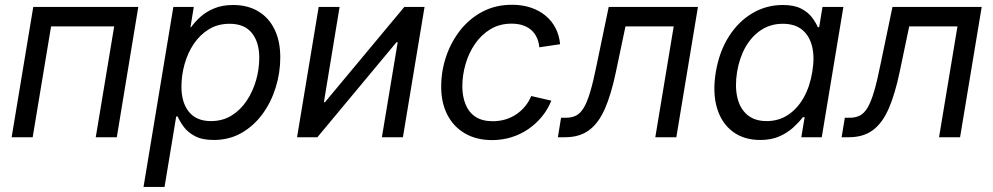

<svg xmlns="http://www.w3.org/2000/svg" viewBox="-20 -564 4082 789"><path d="M548.3 -535.6 460 0H373.5L449.2 -455.6H189.9L114.3 0H27.8L116.7 -535.6Z M569.8 204.1 692.4 -535.6H776.4L762.7 -452.6H765.6Q780.3 -473.6 803.5 -494.6Q826.7 -515.6 859.9 -529.5Q893.1 -543.5 938.5 -543.5Q998 -543.5 1041.5 -517.3Q1085 -491.2 1108.4 -442.9Q1131.8 -394.5 1131.8 -328.1Q1131.8 -266.1 1113.3 -205.6Q1094.7 -145 1059.3 -96.2Q1023.9 -47.4 973.1 -18.1Q922.4 11.2 857.9 11.2Q811 11.2 781.5 -4.4Q752 -20 735.4 -42.5Q718.8 -64.9 710 -85.4H704.1L656.2 204.1ZM846.7 -66.4Q895 -66.4 931.9 -89.4Q968.8 -112.3 994.1 -150.6Q1019.5 -189 1032.5 -234.9Q1045.4 -280.8 1045.4 -326.7Q1045.4 -390.6 1014.9 -428.5Q984.4 -466.3 923.8 -466.3Q875 -466.3 838.1 -443.6Q801.3 -420.9 776.1 -383.3Q751 -345.7 738.3 -299.8Q725.6 -253.9 725.6 -207.5Q725.6 -142.6 756.3 -104.5Q787.1 -66.4 846.7 -66.4Z M1635.7 0H1549.3L1614.3 -390.6H1609.4L1284.2 0H1200.7L1289.6 -535.6H1375.5L1311 -144H1315.4L1641.6 -535.6H1724.6Z M2002.4 11.7Q1938 11.7 1890.9 -15.6Q1843.8 -43 1818.4 -92.3Q1793 -141.6 1793 -208Q1793 -271.5 1813.2 -331.5Q1833.5 -391.6 1871.3 -439.7Q1909.2 -487.8 1962.9 -516.1Q2016.6 -544.4 2084 -544.4Q2125.5 -544.4 2160.4 -533Q2195.3 -521.5 2221.4 -500Q2247.6 -478.5 2262.9 -448.7Q2278.3 -418.9 2281.7 -382.3L2196.3 -369.6Q2194.3 -391.1 2186.3 -408.9Q2178.2 -426.8 2164.1 -439.7Q2149.9 -452.6 2129.4 -459.7Q2108.9 -466.8 2082 -466.8Q2033.2 -466.8 1995.6 -444.1Q1958 -421.4 1932.1 -383.8Q1906.2 -346.2 1893.1 -300.5Q1879.9 -254.9 1879.9 -209Q1879.9 -168 1893.1 -135.3Q1906.2 -102.5 1933.8 -84.2Q1961.4 -65.9 2004.9 -65.9Q2033.2 -65.9 2057.9 -73.5Q2082.5 -81.1 2102.8 -95Q2123 -108.9 2138.4 -127.9Q2153.8 -147 2163.1 -169.4L2245.6 -150.4Q2231 -113.8 2206.3 -84Q2181.6 -54.2 2149.9 -32.7Q2118.2 -11.2 2080.8 0.2Q2043.5 11.7 2002.4 11.7Z M2272.5 0 2285.6 -80.1H2305.2Q2329.6 -80.1 2347.4 -89.1Q2365.2 -98.1 2379.2 -121.6Q2393.1 -145 2405.8 -187.7Q2418.5 -230.5 2432.1 -298.3L2481.4 -535.6H2848.1L2759.3 0H2672.9L2748.5 -455.6H2550.3L2510.7 -267.1Q2491.7 -176.3 2465.8 -117.2Q2439.9 -58.1 2400.9 -29.1Q2361.8 0 2301.8 0Z M3104 11.2Q3036.6 11.2 2990.7 -23.4Q2944.8 -58.1 2926.3 -120.6Q2907.7 -183.1 2921.4 -267.1Q2935.5 -351.6 2974.9 -413.6Q3014.2 -475.6 3071.5 -509.5Q3128.9 -543.5 3196.8 -543.5Q3243.2 -543.5 3271.7 -528.8Q3300.3 -514.2 3316.4 -492.9Q3332.5 -471.7 3340.8 -452.1H3346.2L3359.9 -535.6H3445.8L3356.9 0H3272.9L3286.6 -82.5H3279.3Q3263.2 -61.5 3239.7 -40Q3216.3 -18.6 3183.1 -3.7Q3149.9 11.2 3104 11.2ZM3130.4 -66.4Q3179.7 -66.4 3218.3 -91.8Q3256.8 -117.2 3282.5 -162.6Q3308.1 -208 3317.9 -268.1Q3328.1 -327.6 3317.4 -372.3Q3306.6 -417 3276.4 -441.7Q3246.1 -466.3 3196.8 -466.3Q3147 -466.3 3108.2 -440.9Q3069.3 -415.5 3043.9 -371.1Q3018.6 -326.7 3008.8 -268.1Q2999.5 -209 3010 -163.3Q3020.5 -117.7 3051 -92Q3081.5 -66.4 3130.4 -66.4Z M3438.5 0 3451.7 -80.1H3471.2Q3495.6 -80.1 3513.4 -89.1Q3531.2 -98.1 3545.2 -121.6Q3559.1 -145 3571.8 -187.7Q3584.5 -230.5 3598.1 -298.3L3647.5 -535.6H4014.2L3925.3 0H3838.9L3914.6 -455.6H3716.3L3676.8 -267.1Q3657.7 -176.3 3631.8 -117.2Q3606 -58.1 3566.9 -29.1Q3527.8 0 3467.8 0Z"/></svg>

Font: Inter 20pt
Style: Italic
Weight: 400
Italic angle: -9.3988°
Version: Version 4.001;git-66647c0bb